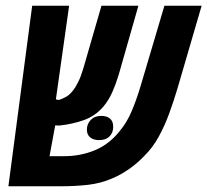

<svg xmlns="http://www.w3.org/2000/svg" viewBox="-20 -650 724 670"><path d="M9.3 0 92.3 -629.9H221.2L171.4 -277.8L159.7 -308.1Q165.5 -306.2 173.3 -303.7Q181.2 -301.3 186 -301.3Q197.8 -305.2 210 -311.8Q222.2 -318.4 233.4 -332.5Q243.7 -345.2 253.2 -364.5Q262.7 -383.8 271 -412.1L334 -629.9H462.9L394.5 -390.1Q384.8 -357.9 372.1 -328.9Q359.4 -299.8 339.4 -276.4Q311.5 -244.6 272.2 -230.7Q232.9 -216.8 187 -211.9Q175.3 -211.9 168 -212.6Q160.6 -213.4 151.1 -217.5Q141.6 -221.7 122.1 -231.9L183.6 -271.5L152.8 -105H204.1Q259.8 -105 309.3 -125Q358.9 -145 395.5 -189.9Q422.9 -221.7 440.7 -264.9Q458.5 -308.1 471.2 -351.6L553.7 -629.9H683.6L599.6 -342.3Q586.9 -299.3 571 -255.6Q555.2 -211.9 533.9 -173.1Q512.7 -134.3 483.9 -106.4Q461.4 -82 430.9 -60.5Q400.4 -39.1 369.1 -26.4Q331.5 -10.3 287.6 -5.1Q243.7 0 190.4 0ZM326.2 -161.1Q305.7 -161.1 294.4 -170.7Q283.2 -180.2 283.2 -197.8Q283.2 -217.3 296.6 -231.4Q310.1 -245.6 333 -245.6Q353 -245.6 364 -236.1Q375 -226.6 375 -207.5Q375 -187 362.3 -174.1Q349.6 -161.1 326.2 -161.1Z"/></svg>

Font: Open Sans Condensed
Style: Italic
Weight: 400
Width: 3
Italic angle: -12°
Designer: Monotype Design Team
Foundry: Monotype Imaging Inc.
Version: Version 3.000